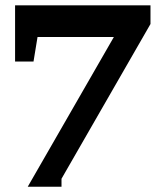

<svg xmlns="http://www.w3.org/2000/svg" viewBox="-20 -691 627 727"><path d="M212.9 -14.2V16.1H85L411.1 -550.8H122.1L106.9 -458H37.1V-670.9H549.8V-600.1Z"/></svg>

Font: Charis SIL
Style: Bold
Weight: 700
Foundry: SIL International
Version: Version 4.112